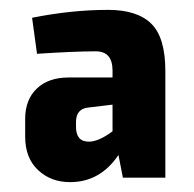

<svg xmlns="http://www.w3.org/2000/svg" viewBox="-20 -635 393 389"><path d="M199 -615Q258 -615 286.5 -587Q315 -559 315 -491V-275H229L220 -321Q183 -266 122 -266Q83 -266 57 -290.5Q31 -315 31 -358V-394Q31 -433 54.5 -455.5Q78 -478 119 -478H208V-492Q208 -531 174 -531Q130 -531 55 -526L45 -599Q125 -615 199 -615ZM160 -348Q180 -348 208 -369V-423L158 -417Q134 -414 134 -388V-378Q134 -348 160 -348Z"/></svg>

Font: exo2condensed_b
Style: Bold
Weight: 700
Width: 3
Designer: Natanael Gama
Version: Version 1.001;PS 001.001;hotconv 1.0.70;makeotf.lib2.5.58329